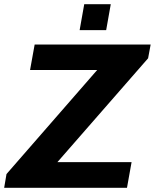

<svg xmlns="http://www.w3.org/2000/svg" viewBox="-37 -899 741 919"><path d="M344.2 -754.9 366.2 -878.9H493.2L471.2 -754.9ZM-17.1 0 -5.9 -65.9 428.2 -564H106.9L128.9 -686H684.1L671.9 -620.1L237.8 -123H592.8L570.8 0Z"/></svg>

Font: Archivo
Style: Bold Italic
Weight: 700
Italic angle: -10°
Designer: Hector Gatti
Foundry: Omnibus-Type
Version: Version 2.001